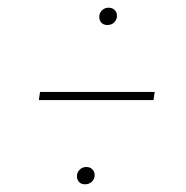

<svg xmlns="http://www.w3.org/2000/svg" viewBox="-20 -580 483 499"><path d="M180 -122Q180 -132 187 -139Q194 -146 204 -146Q214 -146 220 -140Q226 -134 226 -125Q226 -115 219 -108Q212 -101 201 -101Q191 -101 185.5 -107Q180 -113 180 -122ZM238 -536Q238 -546 245 -553Q252 -560 262 -560Q272 -560 278 -554Q284 -548 284 -539Q284 -529 277 -522Q270 -515 259 -515Q249 -515 243.5 -521Q238 -527 238 -536ZM81 -320 84 -341H382L379 -320Z"/></svg>

Font: Fira Sans Condensed Thin
Style: Italic
Weight: 250
Width: 3
Italic angle: -8°
Designer: Carrois Corporate & Edenspiekermann AG
Foundry: Carrois Corporate GbR & Edenspiekermann AG
Version: Version 4.203